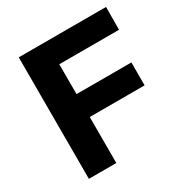

<svg xmlns="http://www.w3.org/2000/svg" viewBox="-162 -829 920 958"><g transform="rotate(-30 297.5 -350.0)"><path d="M77 -700H580L579 -569H235V-397H551V-265H235V0H77Z"/></g></svg>

Font: Montserrat-Arabic SemiBold
Style: Regular
Weight: 600
Designer: Mohamed Gaber
Foundry: Kief Type Foundry
Version: Version 5.008;PS 005.008;hotconv 1.0.88;makeotf.lib2.5.64775